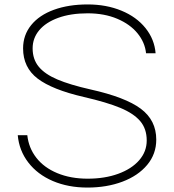

<svg xmlns="http://www.w3.org/2000/svg" viewBox="-20 -751 782 865"><path d="M681 -511H638Q633 -560 599.5 -601Q566 -642 508 -666.5Q450 -691 375 -691Q298 -691 242 -670.5Q186 -650 156.5 -614.5Q127 -579 127 -533Q127 -484 154.5 -450.5Q182 -417 238.5 -393Q295 -369 388 -348Q545 -313 614.5 -261Q684 -209 684 -122Q684 -57 643 -8Q602 41 531.5 67.5Q461 94 374 94Q287 94 218 64.5Q149 35 107.5 -19Q66 -73 60 -142H103Q109 -85 143.5 -40.5Q178 4 238 29Q298 54 375 54Q452 54 512.5 32Q573 10 607 -29Q641 -68 641 -118Q641 -171 611.5 -205.5Q582 -240 522 -265Q462 -290 358 -314Q215 -347 149.5 -397Q84 -447 84 -533Q84 -593 120.5 -638Q157 -683 223 -707Q289 -731 375 -731Q459 -731 527 -703Q595 -675 635.5 -624.5Q676 -574 681 -511Z"/></svg>

Font: Gmarket Sans TTF Light
Style: Regular
Weight: 300
Designer: Creative Director : Sungho Lee; Art Director : Kiwoong Choi; Project Manager : Sori Yang, Jongwook Yoon; Font Designer :
Foundry: Sandoll Inc.
Version: Version 1.000;hotconv 1.0.109;makeotfexe 2.5.65596